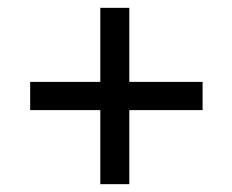

<svg xmlns="http://www.w3.org/2000/svg" viewBox="-20 -585 593 490"><path d="M497 -304H310V-115H236V-304H57V-376H236V-565H310V-376H497Z"/></svg>

Font: Hind Colombo
Style: Regular
Weight: 400
Designer: Jyotish Sonowal, Aditi Pimprikar
Foundry: Indian Type Foundry
Version: Version 1.000;PS 1.0;hotconv 1.0.86;makeotf.lib2.5.63406; tt